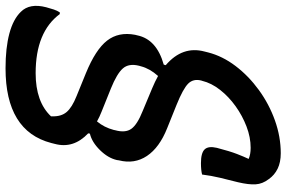

<svg xmlns="http://www.w3.org/2000/svg" viewBox="-222 -574 1009 676"><g transform="rotate(90 282.0 -235.5)"><path d="M201 143Q302 143 353 89V84Q354 53 338 34Q322 15 282 -1L201 -34Q118 -68 86.5 -108.5Q55 -149 66 -207L68 -215Q82 -283 171 -308L173 -315Q104 -374 125 -452L128 -464Q141 -515 176 -561Q211 -607 260.5 -643Q310 -679 367.5 -699.5Q425 -720 483 -720Q515 -720 537.5 -709Q560 -698 574 -678Q591 -656 592.5 -631.5Q594 -607 585 -569Q577 -538 569.5 -506.5Q562 -475 558 -443Q542 -439 518 -439Q482 -439 469.5 -452Q457 -465 464 -495Q476 -541 485.5 -565.5Q495 -590 503 -607Q487 -614 464 -614Q427 -614 389 -599.5Q351 -585 317.5 -561Q284 -537 260 -506.5Q236 -476 228 -443L227 -440Q220 -412 238 -394Q256 -376 313 -353L395 -320Q463 -293 492.5 -249Q522 -205 508 -150L507 -143Q500 -112 472 -83.5Q444 -55 414 -48L413 -42Q468 10 450 76L447 88Q405 249 184 249Q112 249 61.5 235.5Q11 222 -15 195Q-46 164 -31 106Q-27 91 -23 79Q-19 67 -13 58H-7Q56 143 201 143ZM337 -89Q355 -82 371 -73Q392 -98 401 -132L402 -137Q412 -173 397 -194Q382 -215 334 -234L255 -267Q231 -277 211 -288Q185 -259 177 -228L175 -221Q166 -185 184.5 -164Q203 -143 255 -122Z"/></g></svg>

Font: Recursive Sn Csl St Med
Style: Italic
Weight: 500
Italic angle: -15°
Version: Version 1.079;hotconv 1.0.112;makeotfexe 2.5.65598; ttfautoh